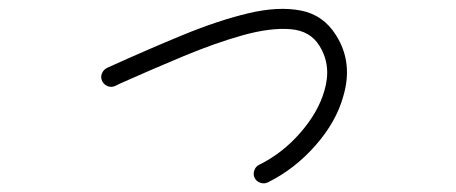

<svg xmlns="http://www.w3.org/2000/svg" viewBox="-20 -487 1040 438"><path d="M591 -71Q583 -67 574 -70Q565 -73 561 -81Q557 -89 560 -98Q563 -107 571 -111Q624 -137 665 -184Q706 -231 720 -280Q737 -337 709 -382Q688 -417 642 -420.5Q596 -424 533.5 -406.5Q471 -389 399 -359Q327 -329 253 -296L243 -291Q234 -287 225.5 -290.5Q217 -294 213 -302Q209 -311 212.5 -319.5Q216 -328 224 -332L235 -337Q319 -375 398 -407.5Q477 -440 545.5 -456.5Q614 -473 666 -463Q718 -453 747 -406Q786 -344 763 -267Q747 -209 699.5 -155Q652 -101 591 -71Z"/></svg>

Font: Kurewa Gothic CJK TC Regular
Style: Regular
Weight: 400
Designer: Max Yao
Foundry: Max-Everyday
Version: Version 1.071; ttfautohint (v1.8.3)